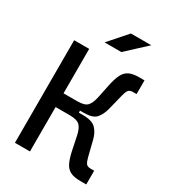

<svg xmlns="http://www.w3.org/2000/svg" viewBox="-212 -1008 1010 1124"><g transform="rotate(30 293.0 -446.0)"><path d="M261.2 -353.5 264.2 -393.1Q312 -393.1 330.1 -412.4Q348.1 -431.6 357.4 -475.6L376 -565.4Q386.2 -614.7 400.4 -643.1Q414.6 -671.4 439.5 -683.6Q464.4 -695.8 506.8 -695.8H542.5V-603H519Q496.6 -603 487.8 -591.3Q479 -579.6 472.2 -552.2L446.3 -448.2Q435.5 -405.3 412.8 -379.4Q390.1 -353.5 331.1 -353.5ZM68.4 0V-693.4H169.9V0ZM144 -300.3V-393.1H304.2V-300.3ZM511.7 2.4Q469.2 2.4 444.3 -9.8Q419.4 -22 405.3 -50.5Q391.1 -79.1 380.9 -127.9L362.3 -217.8Q353.5 -261.2 334.5 -280.8Q315.4 -300.3 264.2 -300.3L261.2 -339.8H331.1Q393.6 -339.8 419.2 -314Q444.8 -288.1 455.6 -245.1L481.4 -141.1Q488.3 -113.8 497.1 -102.1Q505.9 -90.3 528.3 -90.3H551.8V2.4ZM229 -771.5 336.4 -893.6H474.1L342.3 -771.5Z"/></g></svg>

Font: Cascadia Mono
Style: Regular
Weight: 400
Monospace: yes
Designer: Aaron Bell
Foundry: Saja Typeworks
Version: Version 2404.023